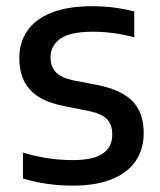

<svg xmlns="http://www.w3.org/2000/svg" viewBox="-20 -572 502 602"><path d="M52 -12.5V-93.5Q130 -70 208.5 -70Q272.5 -70 302.2 -90.5Q332 -111 332 -150Q332 -182 315.2 -198.8Q298.5 -215.5 258.5 -224L180.5 -239.5Q107 -254 73.8 -291Q40.5 -328 40.5 -390Q40.5 -438.5 65.5 -475.2Q90.5 -512 141.5 -532.2Q192.5 -552.5 268 -552.5Q339 -552.5 401 -536V-455Q337.5 -472.5 270.5 -472.5Q200.5 -472.5 169.5 -450.8Q138.5 -429 138.5 -392.5Q138.5 -363.5 154.8 -346Q171 -328.5 210 -320L288 -305Q362.5 -289.5 396.5 -253.8Q430.5 -218 430.5 -154.5Q430.5 -103.5 405 -66.5Q379.5 -29.5 329.8 -9.8Q280 10 209.5 10Q124 10 52 -12.5Z"/></svg>

Font: Encode Sans Medium
Style: Regular
Weight: 500
Designer: Multiple Designers
Foundry: Impallari Type
Version: Version 2.000